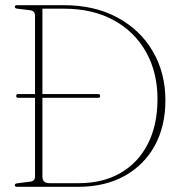

<svg xmlns="http://www.w3.org/2000/svg" viewBox="-20 -720 696 740"><path d="M37 -6.5Q37 -12.5 46.5 -13.5L97 -20Q115 -22 115 -40V-343H49.5Q42.5 -343 42.5 -350Q42.5 -357.5 49.5 -357.5H115V-659Q115 -678 96.5 -680.5L47 -686.5Q37 -687.5 37 -694Q37 -700 45.5 -700H226Q344.5 -700 432.5 -652.5Q520.5 -605 569 -522Q617.5 -439 617.5 -333Q617.5 -234 576.8 -159.2Q536 -84.5 460.5 -42.2Q385 0 281 0H45.5Q37 0 37 -6.5ZM283 -14Q376.5 -14 444.8 -53.5Q513 -93 550 -165.8Q587 -238.5 587 -338.5Q587 -440.5 543.2 -519Q499.5 -597.5 418.5 -642Q337.5 -686.5 226 -686.5H143.5V-357.5H358.5Q366 -357.5 366 -350Q366 -343 358.5 -343H143.5V-39Q143.5 -14 171 -14Z"/></svg>

Font: Fraunces 144pt S050 Thin
Style: Regular
Weight: 100
Version: Version 1.000; ttfautohint (v1.8.3)